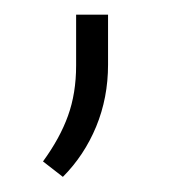

<svg xmlns="http://www.w3.org/2000/svg" viewBox="-20 -104 229 255"><path d="M63.5 130.9 37.1 110.4Q59.6 79.6 70.3 49.8Q81.1 20 81.1 -17.1V-84.5H123.5V-18.1Q123.5 25.9 107.7 64.2Q91.8 102.5 63.5 130.9Z"/></svg>

Font: Roboto Slab ExtraLight
Style: Regular
Weight: 250
Designer: Google
Version: Version 2.000; ttfautohint (v1.8.1.43-b0c9)